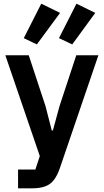

<svg xmlns="http://www.w3.org/2000/svg" viewBox="-20 -822 564 1042"><path d="M303 -246 394 -522H514L304 93Q291 130 273 154Q255 178 226.5 189Q198 200 155 200H78V98H172L196 25L9 -522H136L227 -246L261 -114H267ZM306 -752 180 -581 109 -615 204 -802ZM497 -752 372 -581 300 -615 395 -802Z"/></svg>

Font: IBM Plex Sans SemiBold
Style: Regular
Weight: 600
Designer: Mike Abbink, Paul van der Laan, Pieter van Rosmalen
Foundry: Bold Monday
Version: Version 3.201